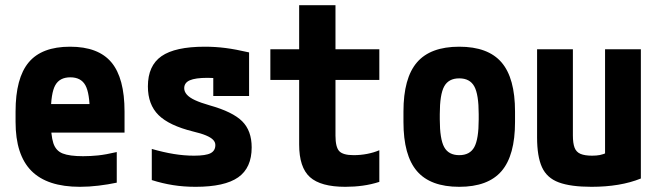

<svg xmlns="http://www.w3.org/2000/svg" viewBox="-20 -710 2540 740"><path d="M288 10Q162 10 101 -51.5Q40 -113 40 -240V-280Q40 -409 90.5 -469.5Q141 -530 250 -530Q359 -530 409.5 -469.5Q460 -409 460 -280V-199H108V-309H350L326 -274Q326 -351 309 -381.5Q292 -412 251 -412Q210 -412 193 -381.5Q176 -351 176 -274V-246Q176 -188 185.5 -158.5Q195 -129 221.5 -118.5Q248 -108 300 -108Q329 -108 358 -111Q387 -114 430 -124V-6Q397 1 360 5.5Q323 10 288 10Z M734 10Q688 10 647 3.5Q606 -3 565 -16V-136Q610 -123 650 -116.5Q690 -110 728 -110Q773 -110 791.5 -119.5Q810 -129 810 -151Q810 -162 801.5 -171Q793 -180 774 -188Q755 -196 725 -203Q632 -226 591 -266.5Q550 -307 550 -377Q550 -457 602.5 -493.5Q655 -530 769 -530Q810 -530 849 -525Q888 -520 940 -508V-340H802V-480L861 -405Q830 -408 812 -409Q794 -410 780 -410Q733 -410 711.5 -400.5Q690 -391 690 -370Q690 -357 700 -345.5Q710 -334 731.5 -324Q753 -314 788 -304Q877 -279 913.5 -242.5Q950 -206 950 -142Q950 -63 898 -26.5Q846 10 734 10Z M1311 10Q1216.1 10 1174.5 -27.4Q1133 -64.8 1133 -153V-402H1022V-520H1133V-690H1273V-520H1442V-402H1273V-187.3Q1273 -143 1287.5 -127.5Q1302 -112 1343 -112Q1370 -112 1395.5 -117Q1421 -122 1442 -131V-9Q1410.4 1.1 1378.2 5.5Q1346 10 1311 10Z M1750 10Q1639 10 1587 -50.5Q1535 -111 1535 -240V-280Q1535 -409 1587 -469.5Q1639 -530 1750 -530Q1861 -530 1913 -469.5Q1965 -409 1965 -280V-240Q1965 -111 1913 -50.5Q1861 10 1750 10ZM1750 -112Q1791 -112 1808 -143Q1825 -174 1825 -250V-270Q1825 -346 1808 -377Q1791 -408 1750 -408Q1709 -408 1692 -377Q1675 -346 1675 -270V-250Q1675 -174 1692 -143Q1709 -112 1750 -112Z M2259.7 10Q2179.7 10 2133.8 -7Q2087.8 -24 2068.9 -65.5Q2050 -107 2050 -180V-520H2188V-188Q2188 -157.8 2194.5 -140.8Q2201 -123.8 2217.5 -116.9Q2234 -110 2262 -110Q2279 -110 2292 -112.5Q2305 -115 2321.5 -122.5Q2338 -130 2364 -144L2312 -58V-520H2450V-22Q2371.1 10 2259.7 10Z"/></svg>

Font: M PLUS 1 Code
Style: Regular
Weight: 400
Designer: Coji Morishita
Foundry: UNDERFOREST DESIGN
Version: Version 1.005